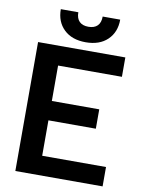

<svg xmlns="http://www.w3.org/2000/svg" viewBox="-96 -959 766 1025"><g transform="rotate(10 286.5 -446.5)"><path d="M149 -893H244Q244 -860 261 -843Q278 -826 310 -826Q342 -826 359 -843Q376 -860 376 -893H471Q471 -825 428 -783.5Q385 -742 310 -742Q235 -742 192 -783.5Q149 -825 149 -893ZM60 -699H533V-594H187V-402H444V-297H187V-105H533V0H60Z"/></g></svg>

Font: Prompt Medium
Style: Regular
Weight: 500
Designer: Katatrad Team
Foundry: CadsonDemak
Version: Version 1.000